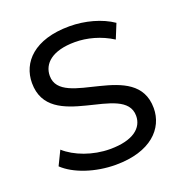

<svg xmlns="http://www.w3.org/2000/svg" viewBox="-129 -821 893 941"><g transform="rotate(-20 317.5 -350.0)"><path d="M317 8C500 8 586 -84 586 -190C586 -447 161 -338 161 -512C161 -575 213 -626 333 -626C395 -626 465 -608 526 -569L557 -645C499 -685 415 -708 334 -708C150 -708 67 -616 67 -509C67 -249 492 -359 492 -184C492 -122 439 -74 317 -74C227 -74 138 -108 86 -155L50 -81C105 -28 210 8 317 8Z"/></g></svg>

Font: Montserrat-Alt1 Med
Style: Regular
Weight: 500
Designer: Differentunic
Foundry: Differentunic
Version: Version 7.222